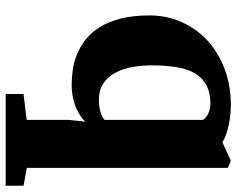

<svg xmlns="http://www.w3.org/2000/svg" viewBox="-100 -502 852 692"><g transform="rotate(90 326.0 -156.0)"><path d="M35.6 -269.5Q35.6 -330.6 59.3 -384Q83 -437.5 125.7 -477.1Q168.5 -516.6 228 -539.3Q287.6 -562 358.9 -562Q371.6 -562 389.4 -560.5Q407.2 -559.1 425.8 -555.4Q444.3 -551.8 461.9 -545.9Q479.5 -540 492.2 -531.2L559.6 -562L585 -550.8V173.3L649.4 185.1V249.5H318.8V185.1L412.1 173.8V22.9L418.5 -37.1Q411.6 -30.3 400.4 -22Q389.2 -13.7 372.8 -6.1Q356.4 1.5 334.2 6.6Q312 11.7 284.2 11.7Q258.8 11.7 230.5 7.6Q202.1 3.4 174.6 -8.1Q147 -19.5 121.8 -39.3Q96.7 -59.1 77.4 -90.3Q58.1 -121.6 46.9 -165.8Q35.6 -210 35.6 -269.5ZM339.8 -86.4Q363.3 -86.4 381.6 -91.6Q399.9 -96.7 412.1 -106.4V-460.9Q409.2 -466.3 403.6 -471.4Q397.9 -476.6 390.1 -480.2Q382.3 -483.9 373.3 -486.1Q364.3 -488.3 355 -488.3Q314 -488.3 287.6 -474.1Q261.2 -460 245.6 -434.6Q230 -409.2 223.4 -373.3Q216.8 -337.4 215.8 -294.4Q214.4 -248.5 220.9 -210.4Q227.5 -172.4 242.7 -144.8Q257.8 -117.2 282 -101.8Q306.2 -86.4 339.8 -86.4Z"/></g></svg>

Font: Merriweather
Style: Heavy
Weight: 900
Version: Version 1.003